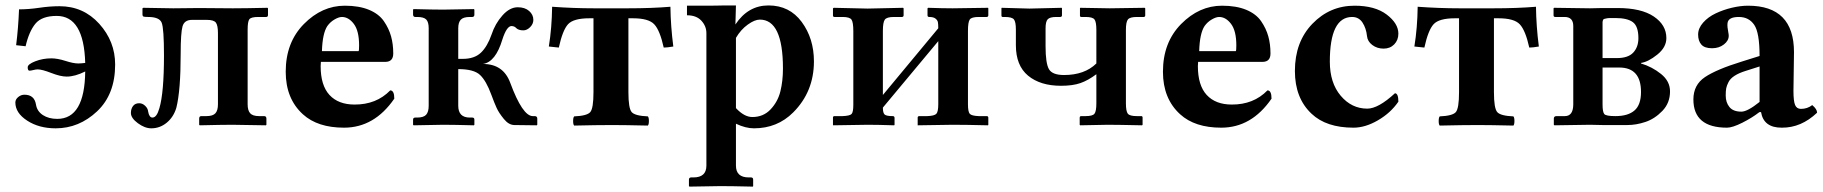

<svg xmlns="http://www.w3.org/2000/svg" viewBox="-20 -465 6779 714"><path d="M296.9 -231Q292 -405.8 190.9 -405.8Q135.7 -405.8 111.8 -377Q87.9 -348.1 75.2 -293L40 -296.9Q47.9 -358.9 50.8 -430.2Q85.9 -430.2 125.5 -436Q165 -441.9 201.2 -441.9Q290 -441.9 349.1 -376.5Q408.2 -311 408.2 -225.1Q408.2 -114.3 341.1 -51Q273.9 12.2 187 12.2Q125 12.2 81.1 -16.4Q37.1 -44.9 37.1 -84Q37.1 -95.2 47.6 -104Q58.1 -112.8 70.8 -112.8Q107.9 -112.8 113.8 -76.2Q117.7 -51.3 139.4 -37.1Q161.1 -22.9 192.9 -22.9Q294.9 -22.9 296.9 -199.2Q258.8 -180.2 228 -180.2Q205.1 -180.2 170.7 -193.6Q136.2 -207 120.1 -207Q114.3 -207 104.2 -204.6Q94.2 -202.1 89.8 -202.1Q83 -202.1 83 -214.8Q83 -226.1 111.1 -237.1Q139.2 -248 170.9 -248Q193.8 -248 223.4 -238.5Q252.9 -229 271 -229Q280.8 -229 296.9 -231Z M546.9 -27.8Q534.7 -27.8 530.8 -50.8Q529.8 -62 519.8 -71.5Q509.8 -81.1 497.6 -81.1Q482.4 -81.1 474.6 -70.6Q466.8 -60.1 466.8 -44.9Q466.8 -25.9 492.7 -6.8Q518.6 12.2 542.5 12.2Q574.7 12.2 600.1 -8.8Q625.5 -29.8 635.7 -64Q651.9 -127.9 651.9 -266.1Q651.9 -342.3 658.7 -366.7Q665.5 -391.1 693.8 -391.1H749.5Q775.4 -391.1 783 -380.6Q790.5 -370.1 790.5 -341.8V-77.1Q790.5 -54.2 781 -43.7Q771.5 -33.2 747.6 -33.2H728.5Q720.7 -33.2 720.7 -23.9V-1L722.7 1Q807.6 -1 843.8 -1L968.8 1L970.7 -1V-23.9Q970.7 -32.7 962.9 -33.2H943.8Q919.9 -33.2 910.4 -43.7Q900.9 -54.2 900.9 -77.1V-355Q900.9 -384.8 907.2 -393.3Q913.6 -401.9 940.4 -401.9H969.7Q976.6 -401.9 976.6 -409.2V-434.1L974.6 -436Q889.6 -434.1 845.7 -434.1L719.7 -435.1Q657.7 -434.1 624.5 -434.1L512.7 -436L509.8 -434.1V-411.1Q509.8 -405.3 513.2 -403.6Q516.6 -401.9 530.8 -401.9Q572.8 -401.9 581.3 -380.4Q589.8 -358.9 589.8 -258.8Q589.8 -120.6 572.8 -63Q563 -27.8 546.9 -27.8Z M1177.2 -274.9H1313.5Q1315.4 -276.9 1315.4 -295.9Q1315.4 -350.1 1295.9 -376Q1276.4 -401.9 1251.5 -401.9Q1240.2 -401.9 1224.4 -392.8Q1208.5 -383.8 1197.3 -368.2Q1179.2 -340.8 1177.2 -274.9ZM1431.2 -128.9Q1446.3 -128.9 1446.3 -98.1Q1372.1 9.8 1259.3 9.8Q1161.1 9.8 1106.4 -40Q1042.5 -98.1 1042.5 -198.2Q1042.5 -307.1 1109.9 -375.5Q1177.2 -443.8 1262.2 -443.8Q1315.4 -443.8 1352.3 -428.5Q1389.2 -413.1 1407.7 -386Q1426.3 -358.9 1434.3 -329.8Q1442.4 -300.8 1442.4 -266.1Q1442.4 -235.4 1413.6 -234.9H1173.3Q1173.3 -232.9 1172.9 -228Q1172.4 -223.1 1172.4 -219.2Q1172.4 -147.5 1205.3 -111.8Q1238.3 -76.2 1298.3 -76.2Q1379.4 -75.7 1431.2 -128.9Z M1574.2 -71.8V-359.9Q1574.2 -382.8 1565.2 -392.3Q1556.2 -401.9 1531.2 -401.9H1524.4Q1516.6 -401.9 1516.1 -410.2V-429.2L1518.1 -431.2Q1592.3 -429.2 1628.4 -429.2L1742.2 -431.2L1744.1 -429.2V-410.2Q1744.1 -402.3 1736.3 -401.9H1727.1Q1703.1 -401.9 1693.6 -391.8Q1684.1 -381.8 1684.1 -359.9V-246.1H1701.2Q1744.1 -246.1 1768.3 -269Q1792.5 -292 1808.1 -336.9Q1821.3 -377 1848.4 -407.5Q1875.5 -438 1905.3 -438Q1932.1 -438 1947.8 -424.1Q1963.4 -410.2 1963.4 -391.1Q1963.4 -376 1951.4 -364Q1939.5 -352.1 1926.3 -352.1Q1908.2 -352.1 1899.4 -360.8Q1893.6 -367.7 1882.3 -368.2Q1864.3 -368.2 1848.1 -317.9Q1823.2 -234.9 1776.4 -227.1Q1851.6 -227.1 1877.4 -157.2Q1923.3 -33.2 1961.4 -33.2H1968.3Q1978 -33.2 1978 -23.9V-1L1976.1 1L1893.1 0Q1872.1 0 1853.8 -22.5Q1835.4 -44.9 1826.9 -63.5Q1818.4 -82 1807.1 -112.8Q1788.1 -164.6 1765.1 -186.3Q1742.2 -208 1684.1 -208V-71.8Q1684.1 -27.8 1727.1 -27.8H1736.3Q1744.1 -27.8 1744.1 -20V-1L1742.2 1Q1667 -1 1628.4 -1L1518.1 1L1516.1 -1V-20Q1516.1 -27.8 1524.4 -27.8H1531.2Q1555.2 -27.8 1564.7 -38.3Q1574.2 -48.8 1574.2 -71.8Z M2187 -122.1V-397H2171.9Q2112.8 -397 2092.5 -375Q2072.3 -353 2058.1 -288.1L2021 -292Q2032.2 -361.8 2033.2 -439.9Q2113.3 -434.1 2189 -434.1H2314.9Q2403.8 -434.1 2473.1 -439.9Q2474.1 -366.7 2483.9 -292Q2460.9 -288.1 2448.2 -288.1Q2434.1 -352.1 2413.1 -374.5Q2392.1 -397 2334 -397H2316.9V-122.1Q2316.9 -62 2329.1 -48.1Q2341.3 -34.2 2389.2 -32.2Q2393.1 -28.3 2393.1 -15.1Q2393.1 -2 2389.2 2Q2303.2 0 2257.3 0Q2199.2 0 2115.2 2Q2111.3 -2 2111.3 -14.9Q2111.3 -27.8 2115.2 -32.2Q2163.1 -34.2 2175 -48.1Q2187 -62 2187 -122.1Z M2716.8 -324.2V-63Q2747.6 -29.8 2777.8 -29.8Q2818.8 -29.8 2845.7 -58.3Q2872.6 -86.9 2882.1 -125.5Q2891.6 -164.1 2891.6 -210Q2891.6 -392.1 2805.7 -392.1Q2786.6 -392.1 2760.7 -373.5Q2734.9 -355 2716.8 -324.2ZM2606.9 150.9V-341.8Q2606.9 -367.7 2588.4 -387.9Q2569.8 -408.2 2534.7 -408.2V-443.8Q2672.9 -443.8 2676.8 -444.8H2716.8L2714.8 -374Q2761.7 -444.8 2837.9 -444.8Q2916 -444.8 2961.4 -383.3Q3006.8 -321.8 3006.8 -236.8Q3006.8 -124 2929.7 -46.9Q2870.6 12.2 2783.7 12.2Q2752.9 12.2 2716.8 -4.9V150.9Q2716.8 194.8 2764.6 194.8H2772.9Q2780.8 194.8 2780.8 203.1V227.1L2779.8 229Q2698.7 227.1 2659.7 227.1L2543.9 229L2542 227.1V203.1Q2542 195.3 2549.8 194.8H2558.6Q2606.9 194.8 2606.9 150.9Z M3206.5 -433.1 3338.4 -436 3340.3 -434.1V-408.2Q3340.3 -402.3 3334.5 -401.9H3304.2Q3277.3 -401.9 3270.3 -391.8Q3263.2 -381.8 3263.2 -350.1V-111.8L3469.2 -359.9Q3469.2 -375 3467.8 -382.6Q3466.3 -390.1 3458.7 -396Q3451.2 -401.9 3435.5 -401.9Q3429.7 -401.9 3429.2 -407.2V-434.1L3431.6 -436Q3486.8 -434.1 3522.5 -434.1L3654.3 -436L3655.3 -434.1V-408.2Q3655.3 -402.3 3649.4 -401.9H3619.6Q3592.8 -401.9 3586.2 -392.3Q3579.6 -382.8 3579.6 -350.1V-77.1Q3579.6 -49.3 3586.4 -41.7Q3593.3 -34.2 3619.6 -33.2H3649.4Q3655.3 -33.2 3655.3 -26.9V-1L3654.3 1Q3573.2 -1 3522.5 -1L3392.6 1V-1V-27.8Q3392.6 -32.7 3398.4 -33.2H3428.2Q3455.1 -34.2 3462.2 -42Q3469.2 -49.8 3469.2 -77.1V-312L3263.2 -64.9Q3263.2 -44.9 3269.8 -39.1Q3276.4 -33.2 3300.3 -33.2Q3306.2 -33.2 3306.6 -26.9V-1L3305.2 1Q3245.1 -1 3206.5 -1L3078.6 1L3077.6 -1V-27.8Q3077.6 -32.7 3082.5 -33.2H3113.3Q3140.1 -34.2 3146.7 -41Q3153.3 -47.9 3153.3 -75.2V-349.1Q3153.3 -382.3 3146.5 -392.1Q3139.6 -401.9 3113.3 -401.9H3083.5Q3077.6 -401.9 3077.6 -407.2V-434.1L3080.6 -436Z M4057.1 -354Q4057.1 -383.8 4050 -392.8Q4043 -401.9 4017.1 -401.9H4001Q3996.1 -401.9 3996.1 -407.2V-434.1L3997.1 -436L4106.9 -434.1L4236.8 -436L4238.8 -434.1V-407.2Q4238.8 -402.3 4232.9 -401.9H4208Q4182.1 -401.9 4174.6 -392.8Q4167 -383.8 4167 -354V-81.1Q4167 -51.3 4174.1 -42.2Q4181.2 -33.2 4208 -33.2H4224.1Q4229 -33.2 4229 -27.8V-1L4227.1 1Q4136.2 -1 4099.1 -1L3997.1 1L3995.1 -1V-26.9Q3995.1 -32.7 4000 -33.2H4017.1Q4043 -33.2 4050 -42Q4057.1 -50.8 4057.1 -81.1V-189Q4026.4 -166 3997.8 -156Q3969.2 -146 3925.8 -146Q3848.6 -146 3803.2 -183.6Q3757.8 -221.2 3757.8 -296.9V-355Q3757.8 -383.8 3750.5 -392.8Q3743.2 -401.9 3716.8 -401.9H3709Q3704.1 -401.9 3704.1 -407.2V-434.1L3705.1 -436L3808.1 -433.1L3928.2 -436L3929.2 -434.1V-408.2Q3929.2 -402.3 3922.9 -401.9H3908.2Q3884.3 -401.9 3876.2 -393.3Q3868.2 -384.8 3868.2 -359.9V-293Q3868.2 -230 3880.6 -208Q3893.1 -186 3937 -186Q4013.2 -186 4057.1 -229Z M4439.5 -274.9H4575.7Q4577.6 -276.9 4577.6 -295.9Q4577.6 -350.1 4558.1 -376Q4538.6 -401.9 4513.7 -401.9Q4502.4 -401.9 4486.6 -392.8Q4470.7 -383.8 4459.5 -368.2Q4441.4 -340.8 4439.5 -274.9ZM4693.4 -128.9Q4708.5 -128.9 4708.5 -98.1Q4634.3 9.8 4521.5 9.8Q4423.3 9.8 4368.7 -40Q4304.7 -98.1 4304.7 -198.2Q4304.7 -307.1 4372.1 -375.5Q4439.5 -443.8 4524.4 -443.8Q4577.6 -443.8 4614.5 -428.5Q4651.4 -413.1 4669.9 -386Q4688.5 -358.9 4696.5 -329.8Q4704.6 -300.8 4704.6 -266.1Q4704.6 -235.4 4675.8 -234.9H4435.5Q4435.5 -232.9 4435.1 -228Q4434.6 -223.1 4434.6 -219.2Q4434.6 -147.5 4467.5 -111.8Q4500.5 -76.2 4560.5 -76.2Q4641.6 -75.7 4693.4 -128.9Z M5180.2 -86.9Q5151.4 -44.9 5104.2 -17.6Q5057.1 9.8 5013.2 9.8Q4912.1 9.8 4857.4 -42Q4795.4 -100.1 4795.4 -201.2Q4795.4 -309.1 4860.4 -376.5Q4925.3 -443.8 5017.1 -443.8Q5093.3 -443.8 5136.7 -410.9Q5180.2 -377.9 5180.2 -339.8Q5180.2 -315.9 5164.8 -300Q5149.4 -284.2 5125.2 -284.2Q5101.1 -284.2 5083.3 -297.6Q5065.4 -311 5063.5 -331.1Q5060.5 -359.9 5046.9 -380.9Q5033.2 -401.9 5008.3 -401.9Q4925.3 -401.9 4925.3 -235.8Q4925.3 -156.7 4965.8 -108.9Q5006.3 -61 5064.5 -61Q5105.5 -61 5167.5 -118.2Q5180.2 -117.7 5180.2 -86.9Z M5405.8 -122.1V-397H5390.6Q5331.5 -397 5311.3 -375Q5291 -353 5276.9 -288.1L5239.7 -292Q5251 -361.8 5252 -439.9Q5332 -434.1 5407.7 -434.1H5533.7Q5622.6 -434.1 5691.9 -439.9Q5692.9 -366.7 5702.6 -292Q5679.7 -288.1 5667 -288.1Q5652.8 -352.1 5631.8 -374.5Q5610.8 -397 5552.7 -397H5535.6V-122.1Q5535.6 -62 5547.9 -48.1Q5560.1 -34.2 5607.9 -32.2Q5611.8 -28.3 5611.8 -15.1Q5611.8 -2 5607.9 2Q5522 0 5476.1 0Q5418 0 5334 2Q5330.1 -2 5330.1 -14.9Q5330.1 -27.8 5334 -32.2Q5381.8 -34.2 5393.8 -48.1Q5405.8 -62 5405.8 -122.1Z M5939.5 -249H5992.7Q6034.7 -249 6053.7 -269.5Q6072.8 -290 6072.8 -323.2Q6072.8 -367.2 6052.2 -382.6Q6031.7 -397.9 5987.3 -397.9Q5974.1 -397.9 5966.8 -397.9Q5959.5 -397.9 5953.6 -396.5Q5947.8 -395 5945.1 -394.5Q5942.4 -394 5940.9 -389.4Q5939.5 -384.8 5939.5 -383.8Q5939.5 -382.8 5939.5 -375Q5939.5 -367.2 5939.5 -363.8ZM5939.5 -213.9V-77.1Q5939.5 -48.3 5946 -40.8Q5952.6 -33.2 5987.3 -33.2Q6034.2 -33.2 6058.3 -54.2Q6082.5 -75.2 6082.5 -123Q6082.5 -213.9 6001.5 -213.9ZM5760.7 1 5758.3 -1V-23.9Q5758.3 -32.7 5767.6 -33.2H5799.3Q5830.1 -33.2 5830.6 -76.2V-368.2Q5830.6 -402.3 5797.4 -401.9H5763.7Q5757.8 -401.9 5757.3 -407.2V-434.1L5759.3 -436L5892.6 -434.1L5938.5 -435.1H5995.6Q6083.5 -435.1 6130.1 -403.6Q6176.8 -372.1 6176.8 -323.2Q6176.8 -289.1 6143.1 -262Q6109.4 -234.9 6082.5 -231V-229Q6123.5 -216.8 6157 -189.9Q6190.4 -163.1 6190.4 -125Q6190.4 -82 6161.9 -52.5Q6133.3 -22.9 6098.9 -11.5Q6064.5 0 6031.7 0H5939.5L5892.6 -1Z M6528.8 -48.3 6522.5 -47.9Q6495.6 -26.9 6459 -8.5Q6422.4 9.8 6402.3 9.8Q6277.3 9.8 6277.3 -95.2Q6277.3 -149.4 6320.3 -178.2Q6363.3 -207 6456.5 -235.8L6523.4 -256.8Q6523.4 -343.8 6503.4 -372.8Q6483.4 -401.9 6446.3 -401.9Q6407.2 -401.9 6404.3 -379.4Q6403.3 -372.1 6404.3 -363Q6405.3 -354 6407 -345.5Q6408.7 -336.9 6408.7 -332Q6408.7 -313.5 6390.6 -299.6Q6372.6 -285.6 6346.7 -285.6Q6318.8 -285.6 6306.9 -299.3Q6294.9 -313 6294.9 -336.4Q6294.9 -359.9 6313.5 -380.9Q6332 -401.9 6360.4 -415.3Q6388.7 -428.7 6420.7 -436.3Q6452.6 -443.8 6480.5 -443.8Q6651.4 -443.8 6651.4 -271L6649.4 -127Q6649.4 -88.9 6655.5 -74.5Q6661.6 -60.1 6677.2 -60.1Q6701.2 -60.1 6719.2 -74.2Q6737.3 -59.1 6737.3 -45.9Q6678.2 10.3 6606.4 9.8Q6538.6 10.3 6528.8 -48.3ZM6523.4 -217.8 6471.2 -201.2Q6446.3 -193.4 6430.4 -183.1Q6414.6 -172.9 6408 -159.9Q6401.4 -147 6399.4 -137Q6397.5 -127 6397.5 -109.9Q6397.5 -84 6411.4 -66.9Q6425.3 -49.8 6455.6 -49.8Q6478.5 -49.8 6523.4 -85.9Z"/></svg>

Font: Linux Libertine
Style: Bold
Weight: 700
Designer: Philipp H. Poll
Foundry: Philipp H. Poll
Version: Version 5.0.3